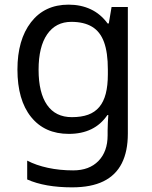

<svg xmlns="http://www.w3.org/2000/svg" viewBox="-20 -566 655 826"><path d="M275 -546Q328 -546 370.5 -526Q413 -506 443 -465H448L460 -536H530V9Q530 85 504 136.5Q478 188 425 214Q372 240 290 240Q232 240 183.5 231.5Q135 223 97 206V125Q135 145 186 156Q237 167 295 167Q364 167 403.5 126.5Q443 86 443 16V-5Q443 -17 444 -39.5Q445 -62 446 -71H442Q414 -30 372.5 -10Q331 10 276 10Q172 10 113.5 -63Q55 -136 55 -267Q55 -395 113.5 -470.5Q172 -546 275 -546ZM287 -472Q220 -472 183 -418.5Q146 -365 146 -266Q146 -167 182.5 -114.5Q219 -62 289 -62Q330 -62 359 -72.5Q388 -83 407 -105.5Q426 -128 435 -163Q444 -198 444 -246V-267Q444 -340 427.5 -385Q411 -430 376 -451Q341 -472 287 -472Z"/></svg>

Font: oriya15
Style: Book
Weight: 400
Designer: Jelle Bosma - Monotype Design Team
Foundry: Monotype Imaging Inc.
Version: Version 2.003